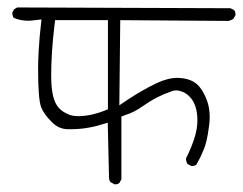

<svg xmlns="http://www.w3.org/2000/svg" viewBox="-20 -563 636 502"><path d="M253.9 -273.9Q216.8 -259.3 183.6 -259.3Q178.2 -259.3 169.7 -260.7Q161.1 -262.2 152.3 -267.1Q132.8 -276.9 124.5 -295.4Q113.8 -318.8 113.8 -364.7Q113.8 -424.8 122.6 -498.5L124 -510.3H262.2V-277.3ZM281.2 -81.1Q288.1 -81.1 292 -84.5L297.4 -94.2V-258.3L306.2 -261.7Q331.1 -269.5 350.6 -283.7Q373 -299.3 391.4 -308.6Q409.7 -317.9 426.8 -323.7Q433.6 -326.7 440.2 -326.7Q446.8 -326.7 452.1 -324.7Q464.8 -321.3 475.1 -311Q496.1 -290 496.1 -248Q496.1 -225.6 487.8 -200.2Q479.5 -174.8 466.3 -148.9Q466.3 -141.1 470.2 -134.3L480.5 -128.9Q481 -128.9 481.9 -128.9Q488.8 -128.9 493.7 -132.8Q504.4 -151.4 512.7 -171.9Q521.5 -192.9 526.4 -232.4Q528.3 -245.1 528.3 -256.8Q528.3 -280.3 521.5 -299.3Q511.2 -327.6 495.8 -342Q480.5 -356.4 452.6 -358.9Q448.2 -359.4 444.3 -359.4Q418.5 -359.4 388.7 -345.2Q351.1 -327.1 313 -301.8L292 -287.6L294.4 -510.3L577.1 -508.3Q584.5 -509.8 590.3 -513.7L595.7 -523.4Q595.7 -524.4 595.7 -524.9Q595.7 -531.7 592.3 -536.6L582.5 -541.5L24.9 -543.5L16.6 -538.6L12.2 -529.8Q12.2 -522 15.6 -516.6Q32.7 -508.8 53.7 -508.8Q62.5 -508.8 71.8 -510.3L88.4 -512.2Q82.5 -460 81.1 -430.2Q79.6 -400.4 79.6 -384.8Q79.6 -304.2 87.4 -283.2Q94.7 -264.2 115.7 -243.7Q133.8 -225.1 158.7 -225.1Q188.5 -225.1 207 -228.5Q226.6 -231.4 245.1 -237.3L261.7 -242.2L265.1 -97.2Q265.6 -90.8 269 -86.9L279.3 -81.1Q280.3 -81.1 281.2 -81.1Z"/></svg>

Font: NaikaiFont
Style: ExtraLight
Weight: 200
Version: Version 1.89